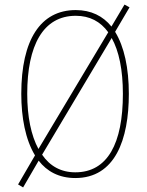

<svg xmlns="http://www.w3.org/2000/svg" viewBox="-20 -834 643 839"><path d="M543 -424C543 -536 523 -630 483 -695L546 -802L524 -814L467 -718C430 -764 378 -790 311 -790C157 -790 73 -660 73 -424C73 -321 91 -224 133 -155L59 -28L81 -15L149 -132C185 -85 238 -56 309 -56C483 -56 543 -224 543 -424ZM99 -424C99 -635 168 -765 311 -765C372 -765 419 -740 453 -693L148 -183C116 -242 99 -324 99 -424ZM517 -424C517 -207 450 -81 309 -81C247 -81 198 -108 164 -158L468 -668C500 -611 517 -528 517 -424Z"/></svg>

Font: Noto Sans Malayalam UI Condensed Thin
Style: Regular
Weight: 100
Width: 3
Designer: Jelle Bosma - Monotype Design Team
Foundry: Monotype Imaging Inc.
Version: Version 2.104